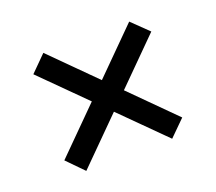

<svg xmlns="http://www.w3.org/2000/svg" viewBox="-73 -614 626 557"><g transform="rotate(-20 239.5 -335.0)"><path d="M107 -152.5 57.5 -203 191 -336.5 58.5 -468.5 107 -517 239.5 -384.5 372 -517 422.5 -468 289.5 -335 421.5 -203 373 -155 241 -286.5Z"/></g></svg>

Font: Libre Caslon Text
Style: Bold
Weight: 700
Designer: Pablo Impallari, Rodrigo Fuenzalida, Katja Schimmel
Foundry: Pablo Impallari, Rodrigo Fuenzalida
Version: Version 2.000